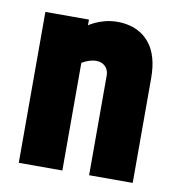

<svg xmlns="http://www.w3.org/2000/svg" viewBox="-64 -569 583 629"><g transform="rotate(10 227.5 -254.5)"><path d="M273 -332V1H418V-346Q418 -385 410 -413Q402 -441 388 -459.5Q374 -478 356.5 -489Q339 -500 319 -505Q299 -510 279 -510Q256 -510 237 -505Q218 -500 204.5 -493.5Q191 -487 184 -482V-501H39V1H184V-357Q194 -363 202 -366Q210 -369 217.5 -370.5Q225 -372 231 -372Q241 -372 248.5 -369Q256 -366 261.5 -360.5Q267 -355 270 -347.5Q273 -340 273 -332Z"/></g></svg>

Font: Advent Pro ExtraBold
Style: Regular
Weight: 800
Designer: VivaRado, Andreas Kalpakidis
Foundry: VivaRado, Andreas Kalpakidis
Version: Version 3.000